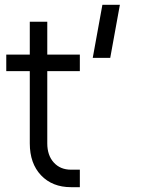

<svg xmlns="http://www.w3.org/2000/svg" viewBox="-20 -770 596 796"><path d="M274.5 6Q197 6 150.2 -43.2Q103.5 -92.5 103.5 -175.5V-475H6V-543.5H103.5V-680H176V-543.5H311V-475H176V-175.5Q176 -126 203 -96.2Q230 -66.5 274.5 -66.5H311V6ZM364.5 -530 404.5 -750H477L437 -530Z"/></svg>

Font: Mohave Light
Style: Regular
Weight: 400
Version: Version 2.003